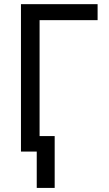

<svg xmlns="http://www.w3.org/2000/svg" viewBox="-20 -731 528 926"><path d="M450.7 -633.8H170.9V-74.7H243.7V175.3H157.2V0H81.1V-710.9H450.7Z"/></svg>

Font: RobotoCondensed-Regular
Style: Regular
Weight: 400
Designer: Google
Version: Version 2.001201; 2014